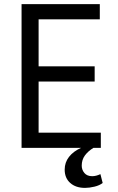

<svg xmlns="http://www.w3.org/2000/svg" viewBox="-20 -720 576 935"><path d="M85 -700H466V-626H168V-397H441V-323H168V-74H471V0H435Q409 16 393.5 37Q378 58 378 87Q378 107 391 122.5Q404 138 429 138Q448 138 469 128L480 171Q465 183 440 189Q415 195 394 195Q349 195 322 171Q295 147 295 106Q295 71 316 44Q337 17 375 0H85Z"/></svg>

Font: PTSans
Style: Regular
Weight: 400
Designer: A.Korolkova, O.Umpeleva, V.Yefimov
Foundry: ParaType Ltd
Version: Version 2.003W OFL